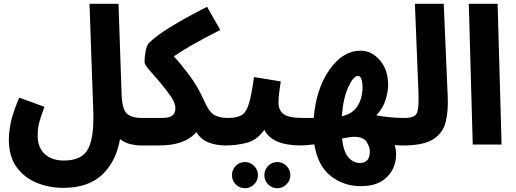

<svg xmlns="http://www.w3.org/2000/svg" viewBox="-20 -767 2738 1019"><path d="M724 5Q804 5 804 -70Q804 -99 786.5 -120Q769 -141 733 -141Q676 -141 651.5 -166Q627 -191 625 -274L609 -747H455L475 -178Q480 -40 448 22.5Q416 85 319 85Q255 85 217.5 50.5Q180 16 180 -46Q180 -84 187.5 -114.5Q195 -145 216 -200L82 -249Q47 -166 37 -115.5Q27 -65 27 -27Q27 64 68.5 120.5Q110 177 176 203.5Q242 230 315 230Q448 230 522 160.5Q596 91 617 -29Q642 -9 672 -2Q702 5 724 5Z M1179 5Q1218 5 1239 -16.5Q1260 -38 1260 -70Q1260 -99 1243 -120Q1226 -141 1189 -141Q1148 -141 1119.5 -155.5Q1091 -170 1064 -231Q1031 -305 989 -362Q947 -419 903 -468Q979 -522 1149 -608L1079 -731Q963 -672 883.5 -623Q804 -574 769 -537Q759 -526 753 -495.5Q747 -465 747 -437Q747 -425 772 -396Q797 -367 829 -330Q861 -293 886 -256.5Q911 -220 911 -192Q911 -169 896 -155Q881 -141 839 -141H733L723 5H824Q962 5 1022 -66Q1046 -27 1086.5 -11Q1127 5 1179 5Z M1659 -70Q1659 -99 1641.5 -120Q1624 -141 1588 -141Q1512 -141 1485 -161.5Q1458 -182 1458 -223Q1458 -251 1462.5 -281.5Q1467 -312 1470 -335L1328 -358Q1315 -261 1300.5 -215Q1286 -169 1260.5 -155Q1235 -141 1189 -141L1179 5Q1232 5 1287.5 -8.5Q1343 -22 1383 -78Q1424 5 1578 5Q1659 5 1659 -70ZM1452 232Q1480 232 1500.5 211.5Q1521 191 1521 163Q1521 134 1500.5 113.5Q1480 93 1452 93Q1423 93 1403 113.5Q1383 134 1383 163Q1383 191 1403 211.5Q1423 232 1452 232ZM1280 232Q1308 232 1328.5 211.5Q1349 191 1349 163Q1349 134 1328.5 113.5Q1308 93 1280 93Q1251 93 1231 113.5Q1211 134 1211 163Q1211 191 1231 211.5Q1251 232 1280 232Z M2118 5Q2200 5 2200 -70Q2200 -99 2182 -120Q2164 -141 2128 -141Q2090 -141 2051.5 -144.5Q2013 -148 1977 -155Q2013 -193 2026.5 -237.5Q2040 -282 2040 -316Q2040 -397 1996 -447.5Q1952 -498 1893 -498Q1800 -498 1729 -397.5Q1658 -297 1645 -141H1587L1577 5Q1606 5 1648 -1Q1667 114 1736 167.5Q1805 221 1893 221Q1973 221 2017.5 186.5Q2062 152 2075.5 101.5Q2089 51 2075 3Q2099 5 2118 5ZM1880 -364Q1893 -364 1898.5 -346Q1904 -328 1904 -306Q1904 -245 1877 -203.5Q1850 -162 1794 -150Q1802 -249 1829 -306.5Q1856 -364 1880 -364ZM1858 -41Q1910 -41 1926.5 -13Q1943 15 1943 35Q1943 98 1891 98Q1855 98 1829 68Q1803 38 1795 -32Q1841 -41 1858 -41Z M2118 5Q2228 5 2279.5 -28Q2331 -61 2345.5 -120Q2360 -179 2356 -258L2335 -747H2182L2201 -274Q2204 -190 2192 -165.5Q2180 -141 2128 -141Z M2489 0 2468 -747H2621L2642 0Z"/></svg>

Font: Noto Sans Arabic Condensed Extra
Style: Regular
Weight: 800
Width: 3
Designer: Nadine Chahine - Monotype Design Team
Foundry: Monotype Imaging Inc.
Version: Version 1.902